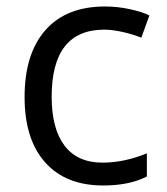

<svg xmlns="http://www.w3.org/2000/svg" viewBox="-20 -565 516 595"><path d="M299.8 9.8Q183.6 9.8 119.9 -61.8Q56.2 -133.3 56.2 -264.2Q56.2 -398.4 120.8 -471.7Q185.5 -544.9 305.2 -544.9Q343.8 -544.9 382.3 -536.6Q420.9 -528.3 442.9 -517.1L418 -448.2Q391.1 -459 359.4 -466.1Q327.6 -473.1 303.2 -473.1Q140.1 -473.1 140.1 -265.1Q140.1 -166.5 179.9 -113.8Q219.7 -61 297.9 -61Q364.7 -61 435.1 -89.8V-18.1Q381.3 9.8 299.8 9.8Z"/></svg>

Font: f06896923
Style: Regular
Weight: 400
Foundry: Ascender Corporation
Version: Version 1.10